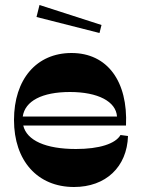

<svg xmlns="http://www.w3.org/2000/svg" viewBox="-20 -740 568 768"><path d="M276 8C403 8 488 -72 492 -196L462 -200C442 -165 377 -144 284 -144C163 -144 87 -178 73 -238H484C492 -414 410 -528 266 -528C126 -528 36 -423 36 -260C36 -97 130 8 276 8ZM71 -274C80 -336 148 -372 260 -372C372 -372 444 -334 448 -274ZM126 -672 378 -608 386 -640 138 -720Z"/></svg>

Font: Ribes
Style: Bold
Weight: 900
Designer: Luigi Gorlero
Foundry: Collletttivo
Version: Version 2.100;Glyphs 3.1.2 (3151)